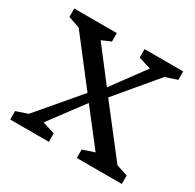

<svg xmlns="http://www.w3.org/2000/svg" viewBox="-124 -674 821 809"><g transform="rotate(30 286.5 -270.0)"><path d="M181 -480 303 -321 420 -480 360 -499V-540H548V-499L491 -480L329 -287L506 -59L561 -41V0H342V-41L399 -60L270 -226L146 -60L206 -41V0H18V-41L74 -60L244 -260L74 -480L18 -499V-540H225V-499Z"/></g></svg>

Font: Domine
Style: Regular
Weight: 400
Designer: Pablo Impallari, Rodrigo Fuenzalida, Brenda Gallo
Foundry: Pablo Impallari, Rodrigo Fuenzalida, Brenda Gallo
Version: Version 2.000